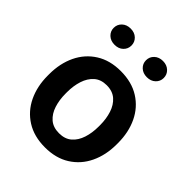

<svg xmlns="http://www.w3.org/2000/svg" viewBox="-206 -848 977 977"><g transform="rotate(45 283.0 -359.0)"><path d="M35.2 -258.8V-269Q35.2 -346.2 64.2 -407Q93.3 -467.8 148.7 -502.9Q204.1 -538.1 282.2 -538.1Q361.3 -538.1 417 -502.9Q472.7 -467.8 501.7 -407Q530.8 -346.2 530.8 -269V-258.8Q530.8 -182.1 501.7 -121.3Q472.7 -60.5 417.2 -25.4Q361.8 9.8 283.2 9.8Q204.6 9.8 148.9 -25.4Q93.3 -60.5 64.2 -121.3Q35.2 -182.1 35.2 -258.8ZM164.1 -269V-258.8Q164.1 -212.9 176.3 -175Q188.5 -137.2 214.6 -114.5Q240.7 -91.8 283.2 -91.8Q325.2 -91.8 351.3 -114.5Q377.4 -137.2 389.6 -175Q401.9 -212.9 401.9 -258.8V-269Q401.9 -314 389.6 -352.1Q377.4 -390.1 351.1 -413.3Q324.7 -436.5 282.2 -436.5Q240.7 -436.5 214.6 -413.3Q188.5 -390.1 176.3 -352.1Q164.1 -314 164.1 -269ZM100.6 -668Q100.6 -692.9 118.4 -709.7Q136.2 -726.6 164.6 -726.6Q193.4 -726.6 210.9 -709.7Q228.5 -692.9 228.5 -668Q228.5 -643.6 210.9 -626.7Q193.4 -609.9 164.6 -609.9Q136.2 -609.9 118.4 -626.7Q100.6 -643.6 100.6 -668ZM333.5 -667.5Q333.5 -692.4 351.3 -709.2Q369.1 -726.1 397.5 -726.1Q425.8 -726.1 443.6 -709.2Q461.4 -692.4 461.4 -667.5Q461.4 -643.1 443.6 -626.2Q425.8 -609.4 397.5 -609.4Q369.1 -609.4 351.3 -626.2Q333.5 -643.1 333.5 -667.5Z"/></g></svg>

Font: Vazirmatn FD SemiBold
Style: Regular
Weight: 600
Designer: Saber Rastikerdar
Foundry: Saber Rastikerdar
Version: Version 33.001